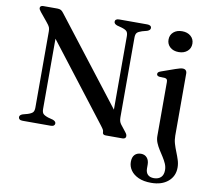

<svg xmlns="http://www.w3.org/2000/svg" viewBox="-96 -810 1273 1153"><g transform="rotate(10 540.5 -233.5)"><path d="M269.5 -18Q269.5 -10 263.2 -5Q257 0 244.5 0H73.5Q60.5 0 54.2 -5Q48 -10 48 -18Q48 -31.5 67 -38L96.5 -46Q119.5 -53.5 127.2 -62.5Q135 -71.5 135 -92V-556.5Q135 -571 131 -581Q127 -591 111.5 -609.5L68 -662.5Q61 -671.5 58.8 -676Q56.5 -680.5 56.5 -685.5Q56.5 -692.5 61.8 -696.2Q67 -700 75.5 -700H162Q175 -700 183.5 -695.5Q192 -691 201 -678.5L622 -134.5L601.5 -91V-608Q601.5 -628 594.2 -637.2Q587 -646.5 563 -654L533 -662Q514 -669 514 -682Q514 -690.5 520.2 -695.2Q526.5 -700 539 -700H710Q722.5 -700 729 -695.2Q735.5 -690.5 735.5 -682Q735.5 -669 716.5 -662L686.5 -654Q664 -647 656 -638Q648 -629 648 -608V-123.5Q648 -109 650.8 -99.5Q653.5 -90 660 -81L691 -41.5Q698.5 -32 700.5 -26.8Q702.5 -21.5 702.5 -16Q702.5 -9 697.2 -4.5Q692 0 681.5 0H580Q560.5 0 560.5 -16Q560.5 -23.5 557.5 -30Q554.5 -36.5 541.5 -53.5L145.5 -567L182 -594.5V-92Q182 -72 189.5 -63Q197 -54 220.5 -46L250.5 -38Q269.5 -31 269.5 -18ZM991.5 -71Q991.5 -45.5 998.5 -22Q1005.5 1.5 1014.8 24.2Q1024 47 1031.2 69.5Q1038.5 92 1038.5 115.5Q1038.5 168 1000.2 200.5Q962 233 897.5 233Q851.5 233 820 218.8Q788.5 204.5 772.2 181Q756 157.5 756 130Q756 101 770.2 86.2Q784.5 71.5 808.5 71.5Q831.5 71.5 845 87.2Q858.5 103 858.5 128.5V151.5Q858.5 176.5 871.5 189.5Q884.5 202.5 909.5 202.5Q937 202 952 187Q967 172 967 143.5Q967 123.5 958.8 104.8Q950.5 86 938.5 67.2Q926.5 48.5 914.5 29.8Q902.5 11 894.2 -9Q886 -29 886 -50V-379.5Q886 -390.5 882.2 -395.5Q878.5 -400.5 870 -401.5L836 -403Q827.5 -404.5 823.8 -408Q820 -411.5 820 -417Q820 -423.5 824.2 -427.8Q828.5 -432 839.5 -436L923 -465.5Q939 -471 948.8 -473.5Q958.5 -476 965.5 -476Q978.5 -476 985 -469Q991.5 -462 991.5 -450ZM924 -569Q891.5 -569 871.5 -586.8Q851.5 -604.5 851.5 -632.5Q851.5 -661 871.5 -678.5Q891.5 -696 924 -696Q956.5 -696 976.8 -678.2Q997 -660.5 997 -632.5Q997 -604.5 976.8 -586.8Q956.5 -569 924 -569Z"/></g></svg>

Font: Fraunces
Style: Regular
Weight: 400
Version: Version 1.000;[b76b70a41]